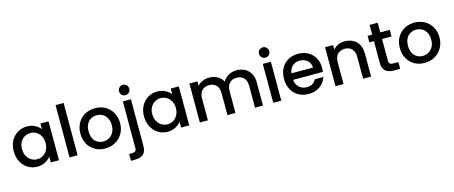

<svg xmlns="http://www.w3.org/2000/svg" viewBox="-54 -1566 6209 2625"><g transform="rotate(-15 3050.5 -254.0)"><path d="M297 -560Q362 -560 410.5 -534.5Q459 -509 488 -471V-551H603V0H488V-82Q459 -43 409 -17Q359 9 295 9Q224 9 165 -27.5Q106 -64 71.5 -129.5Q37 -195 37 -278Q37 -361 71.5 -425Q106 -489 165.5 -524.5Q225 -560 297 -560ZM321 -461Q277 -461 239 -439.5Q201 -418 177.5 -376.5Q154 -335 154 -278Q154 -221 177.5 -178Q201 -135 239.5 -112.5Q278 -90 321 -90Q365 -90 403 -112Q441 -134 464.5 -176.5Q488 -219 488 -276Q488 -333 464.5 -375Q441 -417 403 -439Q365 -461 321 -461Z M867 -740V0H753V-740Z M980 -276Q980 -360 1017 -425Q1054 -490 1118 -525Q1182 -560 1261 -560Q1340 -560 1404 -525Q1468 -490 1505 -425Q1542 -360 1542 -276Q1542 -192 1504 -127Q1466 -62 1400.5 -26.5Q1335 9 1256 9Q1178 9 1115 -26.5Q1052 -62 1016 -126.5Q980 -191 980 -276ZM1425 -276Q1425 -336 1402 -377.5Q1379 -419 1341 -440Q1303 -461 1259 -461Q1215 -461 1177.5 -440Q1140 -419 1118 -377.5Q1096 -336 1096 -276Q1096 -187 1141.5 -138.5Q1187 -90 1256 -90Q1300 -90 1338.5 -111Q1377 -132 1401 -174Q1425 -216 1425 -276Z M1640 -697Q1640 -728 1661 -749Q1682 -770 1713 -770Q1743 -770 1764 -749Q1785 -728 1785 -697Q1785 -666 1764 -645Q1743 -624 1713 -624Q1682 -624 1661 -645Q1640 -666 1640 -697ZM1769 108Q1769 189 1728.5 225.5Q1688 262 1611 262H1552V166H1591Q1626 166 1640.5 152.5Q1655 139 1655 108V-551H1769Z M2141 -560Q2206 -560 2254.5 -534.5Q2303 -509 2332 -471V-551H2447V0H2332V-82Q2303 -43 2253 -17Q2203 9 2139 9Q2068 9 2009 -27.5Q1950 -64 1915.5 -129.5Q1881 -195 1881 -278Q1881 -361 1915.5 -425Q1950 -489 2009.5 -524.5Q2069 -560 2141 -560ZM2165 -461Q2121 -461 2083 -439.5Q2045 -418 2021.5 -376.5Q1998 -335 1998 -278Q1998 -221 2021.5 -178Q2045 -135 2083.5 -112.5Q2122 -90 2165 -90Q2209 -90 2247 -112Q2285 -134 2308.5 -176.5Q2332 -219 2332 -276Q2332 -333 2308.5 -375Q2285 -417 2247 -439Q2209 -461 2165 -461Z M3491 -325V0H3378V-308Q3378 -382 3341 -421.5Q3304 -461 3240 -461Q3176 -461 3138.5 -421.5Q3101 -382 3101 -308V0H2988V-308Q2988 -382 2951 -421.5Q2914 -461 2850 -461Q2786 -461 2748.5 -421.5Q2711 -382 2711 -308V0H2597V-551H2711V-488Q2739 -522 2782 -541Q2825 -560 2874 -560Q2940 -560 2992 -532Q3044 -504 3072 -451Q3097 -501 3150 -530.5Q3203 -560 3264 -560Q3329 -560 3380.5 -533Q3432 -506 3461.5 -453Q3491 -400 3491 -325Z M3621 -697Q3621 -728 3642 -749Q3663 -770 3694 -770Q3724 -770 3745 -749Q3766 -728 3766 -697Q3766 -666 3745 -645Q3724 -624 3694 -624Q3663 -624 3642 -645Q3621 -666 3621 -697ZM3750 -551V0H3636V-551Z M4401 -233H3980Q3985 -167 4029 -127Q4073 -87 4137 -87Q4229 -87 4267 -164H4390Q4365 -88 4299.5 -39.5Q4234 9 4137 9Q4058 9 3995.5 -26.5Q3933 -62 3897.5 -126.5Q3862 -191 3862 -276Q3862 -361 3896.5 -425.5Q3931 -490 3993.5 -525Q4056 -560 4137 -560Q4215 -560 4276 -526Q4337 -492 4371 -430.5Q4405 -369 4405 -289Q4405 -258 4401 -233ZM4286 -325Q4285 -388 4241 -426Q4197 -464 4132 -464Q4073 -464 4031 -426.5Q3989 -389 3981 -325Z M5021 -325V0H4908V-308Q4908 -382 4871 -421.5Q4834 -461 4770 -461Q4706 -461 4668.5 -421.5Q4631 -382 4631 -308V0H4517V-551H4631V-488Q4659 -522 4702.5 -541Q4746 -560 4795 -560Q4860 -560 4911.5 -533Q4963 -506 4992 -453Q5021 -400 5021 -325Z M5299 -458V-153Q5299 -122 5313.5 -108.5Q5328 -95 5363 -95H5433V0H5343Q5266 0 5225 -36Q5184 -72 5184 -153V-458H5119V-551H5184V-688H5299V-551H5433V-458Z M5501 -276Q5501 -360 5538 -425Q5575 -490 5639 -525Q5703 -560 5782 -560Q5861 -560 5925 -525Q5989 -490 6026 -425Q6063 -360 6063 -276Q6063 -192 6025 -127Q5987 -62 5921.5 -26.5Q5856 9 5777 9Q5699 9 5636 -26.5Q5573 -62 5537 -126.5Q5501 -191 5501 -276ZM5946 -276Q5946 -336 5923 -377.5Q5900 -419 5862 -440Q5824 -461 5780 -461Q5736 -461 5698.5 -440Q5661 -419 5639 -377.5Q5617 -336 5617 -276Q5617 -187 5662.5 -138.5Q5708 -90 5777 -90Q5821 -90 5859.5 -111Q5898 -132 5922 -174Q5946 -216 5946 -276Z"/></g></svg>

Font: Poppins-Tabular Medium
Style: Regular
Weight: 500
Designer: Ninad Kale (Devanagari), Jonny Pinhorn (Latin)
Foundry: Indian Type Foundry
Version: Version 4.004